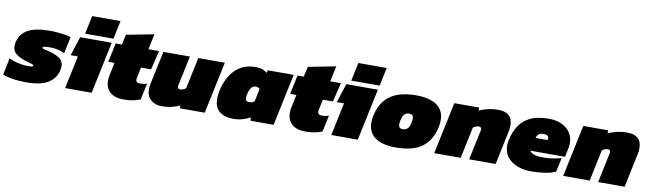

<svg xmlns="http://www.w3.org/2000/svg" viewBox="-71 -1199 5846 1727"><g transform="rotate(10 2851.5 -335.0)"><path d="M180 10Q112 10 54.5 0Q-3 -10 -32 -24L0 -177Q21 -165 51.5 -156Q82 -147 112.5 -142Q143 -137 164 -137Q187 -137 202.5 -138Q218 -139 220 -148Q222 -156 207 -161Q192 -166 168.5 -172Q145 -178 121 -187Q72 -207 48 -230.5Q24 -254 24 -293Q24 -301 25 -310Q26 -319 28 -329Q45 -405 112 -444.5Q179 -484 317 -484Q349 -484 386 -480.5Q423 -477 456 -472Q489 -467 507 -460L475 -308Q446 -322 410.5 -329.5Q375 -337 347 -337Q333 -337 316.5 -336.5Q300 -336 288 -333.5Q276 -331 274 -324Q273 -314 302 -308.5Q331 -303 366 -292Q422 -274 447 -249.5Q472 -225 472 -187Q472 -178 470.5 -168.5Q469 -159 467 -148Q451 -75 383.5 -32.5Q316 10 180 10Z M630 -513 665 -680H924L889 -513ZM538 0 601 -300H535L592 -474H880L780 0Z M1072 10Q991 10 948.5 -28.5Q906 -67 906 -134Q906 -159 912 -186L936 -300H879L916 -474H973L993 -567L1245 -616L1215 -474H1312L1270 -300H1178L1157 -199Q1156 -196 1156 -192.5Q1156 -189 1156 -187Q1156 -157 1195 -157Q1227 -157 1257 -167L1225 -17Q1191 -4 1154.5 3Q1118 10 1072 10Z M1423 10Q1359 10 1320.5 -24Q1282 -58 1282 -123Q1282 -147 1288 -174L1352 -474H1594L1536 -200Q1535 -197 1535 -194Q1535 -191 1535 -189Q1535 -168 1562 -168Q1573 -168 1587.5 -174Q1602 -180 1610 -188L1671 -474H1913L1813 0H1586V-27Q1557 -11 1514 -0.5Q1471 10 1423 10Z M2073 10Q1994 10 1947.5 -28Q1901 -66 1901 -146Q1901 -162 1903 -179.5Q1905 -197 1909 -216Q1936 -341 2008 -412.5Q2080 -484 2194 -484Q2231 -484 2257.5 -474Q2284 -464 2299 -449L2304 -474H2542L2442 0H2232L2227 -31Q2197 -12 2157 -1Q2117 10 2073 10ZM2192 -163Q2206 -163 2217 -167Q2228 -171 2237 -178L2262 -296Q2248 -311 2224 -311Q2176 -311 2158 -224Q2155 -208 2155 -197Q2155 -176 2165.5 -169.5Q2176 -163 2192 -163Z M2733 10Q2652 10 2609.5 -28.5Q2567 -67 2567 -134Q2567 -159 2573 -186L2597 -300H2540L2577 -474H2634L2654 -567L2906 -616L2876 -474H2973L2931 -300H2839L2818 -199Q2817 -196 2817 -192.5Q2817 -189 2817 -187Q2817 -157 2856 -157Q2888 -157 2918 -167L2886 -17Q2852 -4 2815.5 3Q2779 10 2733 10Z M3061 -513 3096 -680H3355L3320 -513ZM2969 0 3032 -300H2966L3023 -474H3311L3211 0Z M3556 10Q3436 10 3370 -36.5Q3304 -83 3304 -174Q3304 -188 3305.5 -204Q3307 -220 3311 -237Q3337 -360 3422 -422Q3507 -484 3661 -484Q3783 -484 3849 -438Q3915 -392 3915 -300Q3915 -286 3913.5 -270Q3912 -254 3908 -237Q3882 -114 3798 -52Q3714 10 3556 10ZM3593 -163Q3619 -163 3635.5 -179Q3652 -195 3661 -237Q3663 -248 3664 -256Q3665 -264 3665 -271Q3665 -294 3655 -302.5Q3645 -311 3625 -311Q3600 -311 3583.5 -295Q3567 -279 3558 -237Q3554 -218 3554 -202Q3554 -180 3564 -171.5Q3574 -163 3593 -163Z M3909 0 4009 -474H4236V-447Q4265 -461 4311.5 -472.5Q4358 -484 4410 -484Q4473 -484 4507 -454.5Q4541 -425 4541 -364Q4541 -351 4539.5 -336.5Q4538 -322 4534 -305L4470 0H4228L4286 -274Q4287 -278 4287 -284Q4287 -306 4260 -306Q4250 -306 4235 -300Q4220 -294 4211 -286L4151 0Z M4792 10Q4724 10 4667.5 -12Q4611 -34 4577 -77Q4543 -120 4543 -184Q4543 -208 4549 -235Q4566 -311 4602.5 -366.5Q4639 -422 4704 -453Q4769 -484 4871 -484Q4939 -484 4989.5 -460.5Q5040 -437 5067.5 -395.5Q5095 -354 5095 -299Q5095 -288 5093.5 -276.5Q5092 -265 5090 -253L5073 -172H4757Q4768 -153 4796 -142.5Q4824 -132 4888 -132Q4933 -132 4976.5 -139.5Q5020 -147 5046 -156L5018 -26Q4936 10 4792 10ZM4783 -293H4892L4894 -302Q4895 -305 4895 -311Q4895 -323 4885 -332Q4875 -341 4849 -341Q4819 -341 4803.5 -328Q4788 -315 4783 -293Z M5087 0 5187 -474H5414V-447Q5443 -461 5489.5 -472.5Q5536 -484 5588 -484Q5651 -484 5685 -454.5Q5719 -425 5719 -364Q5719 -351 5717.5 -336.5Q5716 -322 5712 -305L5648 0H5406L5464 -274Q5465 -278 5465 -284Q5465 -306 5438 -306Q5428 -306 5413 -300Q5398 -294 5389 -286L5329 0Z"/></g></svg>

Font: Kanit Black
Style: Italic
Weight: 900
Italic angle: -12°
Designer: Katatrad Team
Foundry: CadsonDemak
Version: Version 2.000; ttfautohint (v1.8.3)